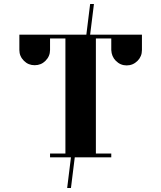

<svg xmlns="http://www.w3.org/2000/svg" viewBox="-20 -789 809 963"><path d="M77.1 -538.1V-615.2H413.1L432.1 -769H451.2L432.1 -615.2H691.9V-538.1Q691.9 -505.9 669.9 -483.9Q647 -460.9 615.2 -460.9Q584 -460.9 561 -483.9Q539.6 -505.4 538.1 -538.1V-596.2H460.9V-19H538.1V0H355L335.9 153.8H316.9L335.9 0H231V-19H308.1V-596.2H231V-538.1Q231 -506.8 208 -483.9Q186 -461.9 153.8 -461.9Q122.1 -461.9 100.1 -483.9Q77.1 -506.8 77.1 -538.1Z"/></svg>

Font: Hjet
Style: Regular
Weight: 400
Designer: T. Christopher White
Version: Version 1.2